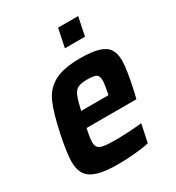

<svg xmlns="http://www.w3.org/2000/svg" viewBox="-170 -800 834 911"><g transform="rotate(-30 247.0 -344.0)"><path d="M24 -112Q24 -157 44 -254Q66 -358 89.5 -411Q113 -464 162.5 -491Q212 -518 305 -518Q369 -518 405.5 -506.5Q442 -495 457 -471.5Q472 -448 472 -409Q472 -362 448 -254L439 -216H166Q155 -167 155 -144Q155 -124 164 -114.5Q173 -105 194.5 -101.5Q216 -98 261 -98Q324 -98 402 -106L381 -8Q351 -1 303 3.5Q255 8 212 8Q140 8 99.5 -4.5Q59 -17 41.5 -43Q24 -69 24 -112ZM334 -299 336 -310Q345 -354 345 -373Q345 -399 332 -406.5Q319 -414 285 -414Q250 -414 233 -406Q216 -398 206 -375Q196 -352 184 -299ZM266 -595 287 -696H397L376 -595Z"/></g></svg>

Font: Saira Semi Condensed SemiBold
Style: Italic
Weight: 600
Width: 4
Italic angle: -12°
Designer: Hector Gatti with collaboration of the Omnibus-Type team
Foundry: Omnibus-Type
Version: Version 1.001; ttfautohint (v1.8)